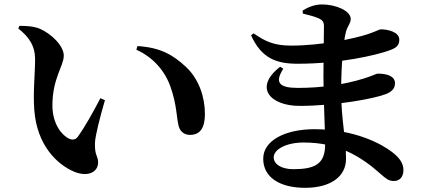

<svg xmlns="http://www.w3.org/2000/svg" viewBox="-20 -816 2040 887"><path d="M322.8 -22.6C385.7 3 433.2 -20.2 433.2 -65.7C433.2 -97.3 416.9 -95.1 418.7 -155.7C420.1 -190.6 442.3 -276 464.8 -353.1L443.8 -362.4C409.1 -295.9 373.2 -231.3 339.5 -184.3C328.6 -169.8 314.9 -168.6 299.9 -175.1C267.5 -189.1 222.1 -241.9 222.1 -328.7C222.1 -454.5 274.6 -510.3 274.6 -559.2C274.6 -605.5 214.7 -661.5 164.2 -683.1C134.6 -695.2 96.3 -697 69.7 -696.4L64.5 -684.5C117.7 -642.2 142.1 -600.9 142.1 -543.5C142.1 -474.9 132 -386.9 138.5 -307.7C150.2 -146.8 242.2 -56.6 322.8 -22.6ZM857.4 -192.8C905.8 -192.8 926.7 -226.8 926.7 -289.7C926.7 -366.6 899.4 -451.1 838.5 -507.5C779.5 -562.4 720.2 -597.1 614.9 -603.1L610 -586.3C689.2 -550.7 743.2 -486.3 768.4 -412.9C797.9 -328.6 794.5 -273.7 806.1 -231.1C814.2 -204 836.1 -192.8 857.4 -192.8Z M1389.6 51.7C1507.8 51.7 1578.6 -0.7 1578.6 -82.3C1578.6 -180.1 1556.1 -258.6 1556.1 -397.9C1556.1 -513.1 1565.8 -624.8 1578.9 -671.4C1585.9 -695.9 1600.3 -708.5 1600.3 -728.3C1600.3 -766.1 1531.6 -795.5 1468.1 -795.5C1431.2 -795.5 1401.5 -781.8 1377.9 -767L1379.4 -753.2C1411.4 -745.7 1432.2 -739.6 1453.2 -730.9C1469.9 -723 1476.6 -714.6 1476.6 -694.6C1476.6 -663.9 1474.2 -548.6 1474.2 -462.7C1474.2 -352 1482 -225.6 1482 -147.6C1482 -57.3 1433.4 -34.4 1334.9 -34.4C1281.9 -34.4 1244.5 -56.2 1244.5 -89.2C1244.5 -125.4 1301 -157.6 1383.3 -157.6C1540.1 -157.6 1644.5 -96.5 1739.5 -11.4C1763.5 9.4 1775.3 20.2 1799.8 20.2C1824.9 20.2 1843.8 2.9 1843.8 -30.5C1843.8 -64.2 1822 -90.6 1788.9 -115.4C1746.3 -147.9 1623.6 -219.1 1432.5 -219.1C1297.9 -219.1 1196 -167.2 1196 -82.9C1196 5.2 1275.3 51.7 1389.6 51.7ZM1364.5 -326.8C1530.6 -326.8 1713.2 -361 1763.8 -381.8C1787.1 -391.5 1804.8 -404.9 1804.8 -431.6C1804.8 -465.2 1765.6 -475.9 1725.3 -475.9C1718.1 -475.9 1702.8 -466.1 1660.4 -453.2C1571.9 -425.7 1467.6 -409.9 1356.5 -409.9C1273.6 -409.9 1245.8 -431.7 1288.8 -498.4L1274.3 -507.7C1149.8 -411.1 1229.1 -326.8 1364.5 -326.8ZM1354.5 -521.5C1552 -521.5 1719 -561.6 1777.3 -582.6C1807.4 -593.5 1824.7 -603.4 1824.7 -632.5C1824.7 -670.3 1767.6 -680.5 1739.7 -680.5C1731.8 -680.5 1717.4 -670.7 1676 -657.2C1617 -638.1 1467 -605.3 1324.6 -605.3C1242.4 -605.3 1202.6 -626.9 1151.7 -661.9L1139.8 -653.2C1187.6 -546.9 1256.5 -521.5 1354.5 -521.5Z"/></svg>

Font: Source Han Serif CN VF
Style: Regular
Weight: 250
Designer: Ryoko NISHIZUKA 西塚涼子 (kana & ideographs); Frank Grießhammer (Latin, Greek & Cyrillic); Wenlong ZHANG 张文龙 (bopomofo); San
Foundry: Adobe
Version: Version 2.002;hotconv 1.1.0;makeotfexe 2.6.0